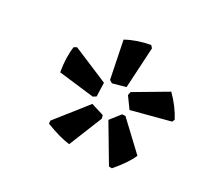

<svg xmlns="http://www.w3.org/2000/svg" viewBox="-74 -827 560 524"><g transform="rotate(20 206.5 -564.5)"><path d="M283 -741 288 -733 259 -610 218 -606 210 -613 207 -729Q242 -741 283 -741ZM95 -666 197 -600 191 -558 181 -554 75 -586Q75 -629 86 -663ZM378 -640Q402 -606 413 -571L408 -564L288 -554L270 -591L274 -601ZM273 -536 283 -535 351 -444Q335 -419 297 -388L288 -390L243 -509ZM187 -535 224 -516 225 -506 165 -410Q135 -419 94 -444L95 -453Z"/></g></svg>

Font: Alegreya Sans
Style: Bold Italic
Weight: 700
Italic angle: -7°
Designer: Juan Pablo del Peral
Foundry: Huerta Tipografica
Version: Version 2.007